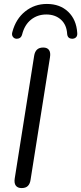

<svg xmlns="http://www.w3.org/2000/svg" viewBox="-20 -955 415 982"><path d="M90.7 6.9Q69.9 6.9 60.7 -5.9Q51.5 -18.7 55.4 -42.6L154.8 -670.2Q158.2 -691.1 169.6 -701.5Q180.9 -711.9 201.3 -711.9Q221.6 -711.9 230.6 -699.3Q239.6 -686.7 235.7 -662.4L136.3 -35.3Q133.4 -14.9 122.5 -4Q111.6 6.9 90.7 6.9ZM62.4 -756.9Q51.2 -758.4 45.1 -768Q38.9 -777.5 43.3 -791.7Q61.1 -858.5 108.8 -896.6Q156.5 -934.8 219.7 -934.8Q286.9 -934.8 328.8 -894.7Q370.7 -854.6 375 -787.2Q376.4 -774 370.5 -766.2Q364.6 -758.4 352.4 -756.9Q344.6 -756.5 338.2 -758.7Q331.9 -760.9 328.2 -766.3Q324.6 -771.7 323.6 -780Q321.3 -827.7 291.9 -854.3Q262.5 -880.9 216.7 -880.9Q171.9 -880.9 138.7 -854.5Q105.6 -828.1 93.1 -778.5Q91.2 -771.2 87.1 -766Q82.9 -760.9 76.8 -758.7Q70.7 -756.5 62.4 -756.9Z"/></svg>

Font: Nunito ExtraLight
Style: Italic
Weight: 200
Italic angle: -9°
Designer: Vernon Adams
Foundry: Vernon Adams
Version: Version 3.602